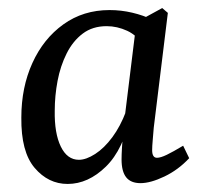

<svg xmlns="http://www.w3.org/2000/svg" viewBox="-20 -448 508 477"><path d="M148 9Q100 9 66 -31Q32 -71 33 -156Q33 -231 60.5 -291.5Q88 -352 137.5 -387.5Q187 -423 252 -423Q281 -423 308.5 -416.5Q336 -410 359 -399L339 -332Q321 -360 296 -371.5Q271 -383 245 -383Q210 -383 185.5 -364.5Q161 -346 145.5 -315Q130 -284 123 -247Q116 -210 116 -173Q115 -117 131 -84Q147 -51 176 -51Q194 -51 216.5 -65.5Q239 -80 259 -107Q279 -134 293 -171L305 -164Q287 -77 243 -34Q199 9 148 9ZM329 7Q305 7 293.5 -7.5Q282 -22 282 -52Q282 -63 283 -80.5Q284 -98 286 -125L319 -393L383 -428L397 -416L362 -131Q361 -118 359.5 -101Q358 -84 358 -75Q358 -56 370 -56Q379 -56 394.5 -63.5Q410 -71 435 -86L450 -55Q423 -26 388.5 -9.5Q354 7 329 7Z"/></svg>

Font: Rasa
Style: Italic
Weight: 400
Italic angle: -7.10001°
Designer: Anna Giedrys (Yrsa+Rasa design), David Brezina (Yrsa art-direction, Rasa art-direction, design)
Foundry: Rosetta Type Foundry
Version: Version 2.004